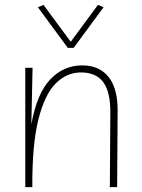

<svg xmlns="http://www.w3.org/2000/svg" viewBox="-20 -770 584 790"><path d="M84 0V-491H114L109 -259Q132 -386 187 -443.5Q242 -501 318 -501Q389 -501 427 -453Q465 -405 464 -312L462 0H432L434 -304Q435 -390 405.5 -431Q376 -472 313 -472Q255 -472 209.5 -427Q164 -382 138 -278.5Q112 -175 113 0ZM259 -573 136 -740 159 -750 271 -598 383 -750 406 -740 283 -573Z"/></svg>

Font: Livvic Thin
Style: Regular
Weight: 250
Designer: Jacques Le Bailly, Baron von Fonthausen
Version: Version 1.001; ttfautohint (v1.8.2)